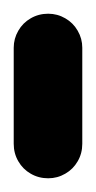

<svg xmlns="http://www.w3.org/2000/svg" viewBox="-20 -260 140 280"><path d="M0 -50.3H100V-190.3H0ZM50.3 -100Q36.3 -100 24.8 -93.3Q13.3 -86.7 6.7 -75.2Q0 -63.7 0 -50.3Q0 -36.3 6.7 -24.8Q13.3 -13.3 24.8 -6.7Q36.3 0 50.3 0Q63.7 0 75.2 -6.7Q86.7 -13.3 93.3 -24.8Q100 -36.3 100 -50.3Q100 -63.7 93.3 -75.2Q86.7 -86.7 75.2 -93.3Q63.7 -100 50.3 -100ZM50.3 -240Q36.3 -240 24.8 -233.3Q13.3 -226.7 6.7 -215.2Q0 -203.7 0 -190.3Q0 -176.3 6.7 -164.8Q13.3 -153.3 24.8 -146.7Q36.3 -140 50.3 -140Q63.7 -140 75.2 -146.7Q86.7 -153.3 93.3 -164.8Q100 -176.3 100 -190.3Q100 -203.7 93.3 -215.2Q86.7 -226.7 75.2 -233.3Q63.7 -240 50.3 -240Z"/></svg>

Font: Wavefont Thin
Style: Regular
Weight: 100
Monospace: yes
Version: Version 3.005;gftools[0.9.33]